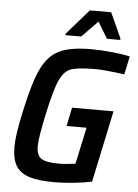

<svg xmlns="http://www.w3.org/2000/svg" viewBox="-60 -942 714 996"><g transform="rotate(5 297.0 -444.0)"><path d="M39 -157Q39 -220 67 -346Q99 -496 133.5 -568Q168 -640 225.5 -668Q283 -696 391 -696Q439 -696 496 -690.5Q553 -685 594 -676L574 -581Q468 -595 425 -595Q335 -595 298 -583Q261 -571 237.5 -521Q214 -471 187 -344Q159 -216 159 -171Q159 -123 184.5 -106.5Q210 -90 274 -90Q313 -90 362 -97L403 -288H299L319 -385H535L456 -12Q414 -3 360 2.5Q306 8 264 8Q180 8 132 -6.5Q84 -21 61.5 -56.5Q39 -92 39 -157ZM252 -757V-764L367 -896H478L538 -764L537 -757H468L417 -842L334 -757Z"/></g></svg>

Font: Saira Semi Condensed Medium
Style: Italic
Weight: 500
Width: 4
Italic angle: -12°
Designer: Hector Gatti with collaboration of the Omnibus-Type team
Foundry: Omnibus-Type
Version: Version 1.001; ttfautohint (v1.8)